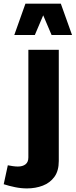

<svg xmlns="http://www.w3.org/2000/svg" viewBox="-101 -817 415 1054"><path d="M294.4 -625H182.1L136.2 -732.9L90.3 -625H-22.5L38.6 -796.9H232.9ZM-80.6 194.3 -58.1 90.3Q-46.4 92.8 -30.8 95Q-15.1 97.2 -2.9 97.2Q23.4 97.2 39.1 85Q54.7 72.8 54.7 47.4V-543.5H221.7V66.9Q221.7 121.1 197.5 154.1Q173.3 187 133.8 202.1Q94.2 217.3 46.9 217.3Q14.2 217.3 -18.8 210.4Q-51.8 203.6 -80.6 194.3Z"/></svg>

Font: Estedad-FD ExtraBold
Style: Regular
Weight: 800
Designer: Amin Abedi
Version: Version 7.3